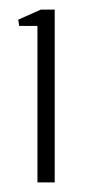

<svg xmlns="http://www.w3.org/2000/svg" viewBox="-20 -820 184 400"><path d="M58 -440V-766H20L18 -779L65 -800H94V-440Z"/></svg>

Font: Big Shoulders Text SC Thin
Style: Regular
Weight: 100
Designer: Patric King
Foundry: XO Type Co
Version: Version 2.002